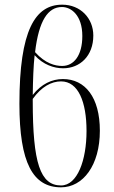

<svg xmlns="http://www.w3.org/2000/svg" viewBox="-20 -791 487 821"><path d="M241 10C335 10 407 -84 407 -232C407 -375 344 -453 249 -453C202 -453 157 -432 120 -385C121 -452 123 -508 128 -555C165 -514 211 -499 250 -499C322 -499 379 -552 379 -639C379 -713 324 -771 246 -771C130 -771 63 -661 63 -347C63 -94 121 10 241 10ZM245 -761C285 -761 332 -725 332 -637C332 -554 296 -509 246 -509C216 -509 174 -519 130 -568C146 -703 185 -761 245 -761ZM120 -360V-368C157 -420 200 -443 241 -443C315 -443 350 -355 350 -231C350 -106 311 2 241 2C152 2 120 -94 120 -360Z"/></svg>

Font: Noto Serif Display ExtraCondensed Light
Style: Regular
Weight: 300
Width: 2
Designer: Monotype Design Team
Foundry: Monotype Imaging Inc.
Version: Version 2.009